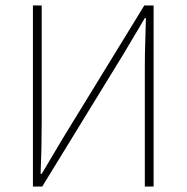

<svg xmlns="http://www.w3.org/2000/svg" viewBox="-20 -680 680 700"><path d="M100 0V-660H132V-232Q132 -186 131 -140Q130 -94 128 -46H132L208 -174L506 -660H540V0H508V-434Q508 -481 509.5 -524.5Q511 -568 512 -614H508L432 -486L134 0Z"/></svg>

Font: SourceSans3VF
Style: Regular
Weight: 200
Designer: Paul D. Hunt
Foundry: Adobe
Version: Version 3.052;hotconv 1.1.0;makeotfexe 2.6.0